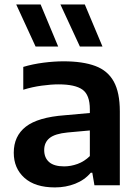

<svg xmlns="http://www.w3.org/2000/svg" viewBox="-20 -828 620 858"><path d="M225.5 9.5Q137 9.5 89.2 -33.2Q41.5 -76 41.5 -145.5Q41.5 -220 95.5 -262Q149.5 -304 269.5 -313L381.5 -323V-339.5Q381.5 -404 348.5 -427.5Q315.5 -451 242 -451Q208.5 -451 166.2 -445.2Q124 -439.5 84 -427V-529Q125.5 -541.5 173.8 -547.8Q222 -554 264 -554Q350 -554 405.8 -533.2Q461.5 -512.5 488.5 -463.5Q515.5 -414.5 515.5 -330V0H402L392.5 -56H385.5Q358 -23.5 316 -7Q274 9.5 225.5 9.5ZM177.5 -157.5Q177.5 -123 199.5 -103.8Q221.5 -84.5 266.5 -84.5Q296.5 -84.5 326.8 -95.5Q357 -106.5 381.5 -130.5V-245L282 -236Q225.5 -230.5 201.5 -211Q177.5 -191.5 177.5 -157.5ZM337 -620 250 -808H359L438 -620ZM139 -620 52.5 -808H161.5L240 -620Z"/></svg>

Font: Encode Sans SemiExpanded SemiExpanded SemiBold
Style: Regular
Weight: 600
Width: 6
Designer: Multiple Designers
Foundry: Impallari Type
Version: Version 3.000; ttfautohint (v1.8.3) -l 8 -r 50 -G 200 -x 14 